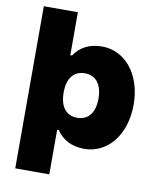

<svg xmlns="http://www.w3.org/2000/svg" viewBox="-95 -776 840 1025"><g transform="rotate(10 325.5 -263.5)"><path d="M58.6 -703.1V175.8H243.2V-65.9H252.4C283.7 -19 332 9.3 403.3 9.3C526.4 9.3 622.1 -101.6 622.1 -268.1C622.1 -434.6 526.4 -545.4 403.3 -545.4C332 -545.4 283.7 -517.1 252.4 -470.2H243.2V-703.1ZM242.7 -268.1C242.7 -349.1 280.3 -388.7 336.9 -388.7C393.6 -388.7 431.6 -349.1 431.6 -268.1C431.6 -187 393.6 -147.5 336.9 -147.5C280.3 -147.5 242.7 -187 242.7 -268.1Z"/></g></svg>

Font: Wand UI Pro Black
Style: Regular
Weight: 900
Designer: Andreas Faust
Version: Version 1.003;FEAKit 1.0